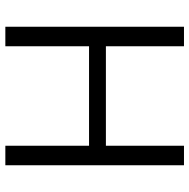

<svg xmlns="http://www.w3.org/2000/svg" viewBox="-15 -693 708 718"><g transform="rotate(90 339.0 -334.0)"><path d="M80 0V-668H153V-376H525V-668H598V0H525V-313H153V0Z"/></g></svg>

Font: Atkinson Hyperlegible Next Light
Style: Regular
Weight: 300
Designer: Elliott Scott, Megan Eiswerth, Linus Boman, Theodore Petrosky, Letters from Sweden
Foundry: Applied Design Works, Letters from Sweden
Version: Version 2.001